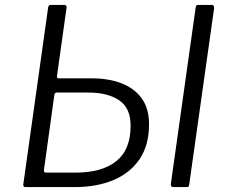

<svg xmlns="http://www.w3.org/2000/svg" viewBox="-20 -762 937 782"><path d="M84 0Q73 0 75 -12L176 -731Q177 -737 179.5 -739.5Q182 -742 188 -742H241Q253 -742 251 -730L212 -452Q211 -443 219 -443H353Q423 -443 475.5 -422.5Q528 -402 557.5 -361Q587 -320 587 -256Q587 -171 549 -114.5Q511 -58 443 -29Q375 0 284 0ZM168 -59H289Q395 -59 453.5 -105.5Q512 -152 512 -250Q512 -322 465.5 -353.5Q419 -385 340 -385H211Q202 -385 201 -373L159 -70Q157 -59 168 -59ZM689 0Q680 0 677.5 -3.5Q675 -7 676 -14L777 -732Q779 -739 780.5 -740.5Q782 -742 788 -742H843Q853 -742 852 -728L751 -13Q750 -4 748 -2Q746 0 736 0Z"/></svg>

Font: Libre Franklin Light
Style: Italic
Weight: 300
Italic angle: -8°
Designer: Pablo Impallari, Rodrigo Fuenzalida, Nhung Nguyen
Foundry: Impallari Type
Version: Version 3.000